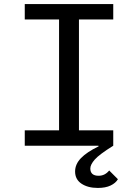

<svg xmlns="http://www.w3.org/2000/svg" viewBox="-20 -718 680 946"><path d="M102 -76H271V-622H102V-698H538V-622H369V-76H538V0Q469 43 447 68Q425 93 425 112Q425 148 466 148Q497 148 518 122L561 165Q550 184 525 196Q500 208 462 208Q413 208 381.5 187Q350 166 350 127Q350 91 379 61Q408 31 466 3L465 0H102Z"/></svg>

Font: Writer
Style: Regular
Weight: 400
Monospace: yes
Designer: Mike Abbink, Paul van der Laan, Pieter van Rosmalen
Foundry: Bold Monday
Version: Version 2.001 2020